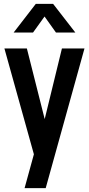

<svg xmlns="http://www.w3.org/2000/svg" viewBox="-20 -800 462 1000"><path d="M108 180 156.5 3.5 3 -547.5H120L225 -131.5H201L302.5 -547.5H420L218 180ZM51 -630.5 166.5 -780H256.5L372.5 -630.5H271.5L212 -714L152 -630.5Z"/></svg>

Font: Mohave SemiBold
Style: Regular
Weight: 600
Designer: Gumpita Rahayu
Foundry: Tokotype
Version: Version 2.003